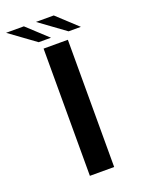

<svg xmlns="http://www.w3.org/2000/svg" viewBox="-195 -773 616 836"><g transform="rotate(-20 113.5 -355.0)"><path d="M72.5 0H185V-589.5H72.5ZM200.5 -623H257.5L163.5 -710H81ZM62 -623H119L25 -710H-57.5Z"/></g></svg>

Font: Anybody Expanded
Style: Regular
Weight: 400
Width: 7
Version: Version 1.113;gftools[0.9.25]